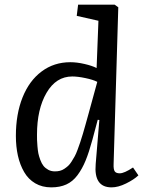

<svg xmlns="http://www.w3.org/2000/svg" viewBox="-20 -787 615 821"><path d="M465.8 -85.9Q464.8 -63 470.5 -54.4Q476.1 -45.9 492.2 -45.9Q511.2 -45.9 548.8 -70.8L571.8 -37.1Q552.7 -19 519 -2.4Q485.4 14.2 457 14.2Q380.4 14.2 389.2 -85.9L404.8 -273.9L397.9 -274.9L375 -189Q360.4 -135.3 345.9 -100.1Q331.5 -64.9 311.3 -37.8Q291 -10.7 263.7 1.7Q236.3 14.2 199.2 14.2Q160.2 14.2 130.6 -3.2Q101.1 -20.5 83.3 -51.3Q65.4 -82 56.6 -121.1Q47.9 -160.2 47.9 -206.1Q47.9 -298.8 76.4 -370.4Q105 -441.9 158 -481.4Q210.9 -521 280.8 -521Q309.1 -521 341.6 -513.4Q374 -505.9 393.1 -496.1L400.9 -698.2L308.1 -719.2L314 -767.1H470.2L485.8 -755.9ZM214.8 -54.2Q226.1 -54.2 236.1 -56.6Q246.1 -59.1 255.1 -65.2Q264.2 -71.3 271.5 -77.9Q278.8 -84.5 286.4 -96.7Q293.9 -108.9 299.6 -118.9Q305.2 -128.9 311.8 -147Q318.4 -165 323 -178.5Q327.6 -191.9 334.5 -215.1Q341.3 -238.3 345.9 -254.9Q350.6 -271.5 358.4 -299.8Q361.3 -310.5 362.8 -315.9L396 -437Q377.9 -446.3 345.2 -453.1Q312.5 -460 289.1 -460Q219.7 -460 179 -390.1Q138.2 -320.3 138.2 -210.9Q138.2 -197.3 138.4 -188.7Q138.7 -180.2 140.1 -161.9Q141.6 -143.6 144 -131.3Q146.5 -119.1 152.3 -103.3Q158.2 -87.4 166 -77.6Q173.8 -67.9 186.3 -61Q198.7 -54.2 214.8 -54.2Z"/></svg>

Font: Literata Book
Style: Italic
Weight: 400
Italic angle: -3°
Designer: Latin by Veronika Burian and Jose Scaglione. Greek by Irene Vlachou. Cyrillic by Vera Evstafieva
Foundry: TypeTogether
Version: Version 1.003;PS 001.003;hotconv 1.0.88;makeotf.lib2.5.64775